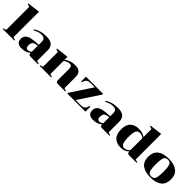

<svg xmlns="http://www.w3.org/2000/svg" viewBox="359 -2219 3719 3719"><g transform="rotate(45 2219.0 -359.0)"><path d="M24 -18 59 -26Q74 -29 78.5 -33Q83 -37 83 -48V-652Q83 -663 78.5 -667Q74 -671 59 -674L24 -682V-700L264 -730H283V-48Q283 -37 287.5 -33Q292 -29 307 -26L342 -18V0H24Z M733 -50V-55Q666 10 542 10Q477 10 440.5 -19.5Q404 -49 404 -111Q404 -173 440.5 -208Q477 -243 547 -258Q617 -273 733 -276V-349Q733 -405 711 -429.5Q689 -454 634 -454Q588 -454 548.5 -441.5Q509 -429 468 -404L455 -423Q503 -457 570.5 -477.5Q638 -498 722 -498Q835 -498 883 -453.5Q931 -409 931 -325V-48Q931 -37 935.5 -33Q940 -29 955 -26L990 -18V0H784Q756 0 744.5 -11.5Q733 -23 733 -50ZM733 -87V-249Q677 -245 648 -231.5Q619 -218 608.5 -193Q598 -168 598 -125Q598 -87 611.5 -70Q625 -53 654 -53Q697 -53 733 -87Z M1703 -26 1738 -18V0H1530Q1503 0 1491 -14Q1479 -28 1479 -56V-360Q1479 -405 1464.5 -424Q1450 -443 1416 -443Q1356 -443 1293 -393V-48Q1293 -37 1297.5 -32.5Q1302 -28 1316 -25L1350 -18V0H1034V-18L1069 -26Q1084 -29 1088.5 -33Q1093 -37 1093 -48V-426Q1093 -437 1088.5 -441Q1084 -445 1069 -448L1034 -456V-474L1274 -504H1291V-423Q1329 -454 1384 -476Q1439 -498 1506 -498Q1599 -498 1639 -459Q1679 -420 1679 -342V-48Q1679 -37 1683.5 -33Q1688 -29 1703 -26Z M2131 -25Q2177 -25 2201.5 -35Q2226 -45 2240 -67.5Q2254 -90 2268 -135H2288V0H1792V-20L2083 -461H1973Q1927 -461 1902.5 -451.5Q1878 -442 1864 -420.5Q1850 -399 1836 -355H1816V-486H2286V-466L1995 -25Z M2691 -50V-55Q2624 10 2500 10Q2435 10 2398.5 -19.5Q2362 -49 2362 -111Q2362 -173 2398.5 -208Q2435 -243 2505 -258Q2575 -273 2691 -276V-349Q2691 -405 2669 -429.5Q2647 -454 2592 -454Q2546 -454 2506.5 -441.5Q2467 -429 2426 -404L2413 -423Q2461 -457 2528.5 -477.5Q2596 -498 2680 -498Q2793 -498 2841 -453.5Q2889 -409 2889 -325V-48Q2889 -37 2893.5 -33Q2898 -29 2913 -26L2948 -18V0H2742Q2714 0 2702.5 -11.5Q2691 -23 2691 -50ZM2691 -87V-249Q2635 -245 2606 -231.5Q2577 -218 2566.5 -193Q2556 -168 2556 -125Q2556 -87 2569.5 -70Q2583 -53 2612 -53Q2655 -53 2691 -87Z M3433 -56Q3369 12 3259 12Q3149 12 3083.5 -51Q3018 -114 3018 -248Q3018 -377 3083 -437.5Q3148 -498 3259 -498Q3319 -498 3359.5 -484Q3400 -470 3431 -448V-652Q3431 -663 3426.5 -667Q3422 -671 3407 -674L3372 -682V-700L3612 -730H3631V-48Q3631 -37 3635.5 -33Q3640 -29 3655 -26L3690 -18V0H3484Q3457 0 3445 -14Q3433 -28 3433 -56ZM3431 -87V-418Q3383 -456 3323 -456Q3268 -456 3246 -407.5Q3224 -359 3224 -248Q3224 -169 3232.5 -122.5Q3241 -76 3261.5 -53.5Q3282 -31 3318 -31Q3377 -31 3431 -87Z M4076 12Q3925 12 3844.5 -51Q3764 -114 3764 -243Q3764 -372 3844.5 -435Q3925 -498 4076 -498Q4227 -498 4307.5 -435Q4388 -372 4388 -243Q4388 -114 4307.5 -51Q4227 12 4076 12ZM4076 -14Q4119 -14 4141 -36Q4163 -58 4171.5 -106Q4180 -154 4180 -243Q4180 -332 4171.5 -380Q4163 -428 4141 -450Q4119 -472 4076 -472Q4033 -472 4011 -450Q3989 -428 3980.5 -380Q3972 -332 3972 -243Q3972 -154 3980.5 -106Q3989 -58 4011 -36Q4033 -14 4076 -14Z"/></g></svg>

Font: Chonburi
Style: Regular
Weight: 400
Designer: Thanarat Vachiruckul and Stawix Ruecha
Foundry: Cadson Demak & Katatrad
Version: Version 1.000